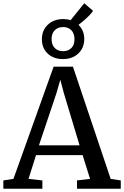

<svg xmlns="http://www.w3.org/2000/svg" viewBox="-28 -1158 760 1178"><path d="M54.5 -60.5 301 -749H419.5L651 -60.5L713 -51V0H444.5V-51L524.5 -60.5L479 -206H193L147 -60.5L232 -51V0H-7.5V-51ZM460 -266.5 363.5 -587.5 342 -669 318 -585.5 211 -266.5ZM358 -795.5Q300.5 -795.5 264.5 -829.5Q228.5 -863.5 229 -918.5Q229.5 -973 266 -1007Q302.5 -1041 361 -1041Q385.5 -1041 405 -1034L489 -1138L543 -1091.5Q536.5 -1081 522 -1065.8Q507.5 -1050.5 489.2 -1034.5Q471 -1018.5 453.5 -1005.5Q489 -972 489 -918Q488.5 -863.5 452.2 -829.5Q416 -795.5 358 -795.5ZM359 -844Q391.5 -844 410.2 -863.5Q429 -883 429 -917Q429 -952 410.2 -972Q391.5 -992 359.5 -992Q327 -992 307.8 -972.2Q288.5 -952.5 288.5 -918.5Q288.5 -883.5 307.5 -863.8Q326.5 -844 359 -844Z"/></svg>

Font: Merriweather Medium
Style: Regular
Weight: 500
Version: Version 2.100